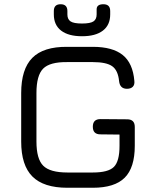

<svg xmlns="http://www.w3.org/2000/svg" viewBox="-20 -886 726 906"><path d="M234 -818V-834Q234 -866 266 -866Q298 -866 298 -834V-818Q298 -795 313 -785Q328 -775 367 -775Q406 -775 421 -785Q436 -795 436 -818V-842Q436 -866 468 -866Q500 -866 500 -834V-818Q500 -768 465.5 -741.5Q431 -715 367 -715Q303 -715 268.5 -741.5Q234 -768 234 -818ZM298 0Q186 0 133 -53Q80 -106 80 -218V-447Q80 -560 132.5 -613Q185 -666 297 -665H418Q511 -665 559 -626.5Q607 -588 614 -504Q616 -486 606.5 -476.5Q597 -467 579 -467Q546 -467 542 -503Q537 -554 509.5 -573.5Q482 -593 418 -593H297Q215 -594 183.5 -562Q152 -530 152 -447V-218Q152 -136 184 -104Q216 -72 298 -72H418Q491 -72 517.5 -98.5Q544 -125 544 -198V-251L454 -252Q418 -252 418 -288Q418 -324 454 -324L580 -323Q616 -323 616 -287V-198Q616 -95 568.5 -47.5Q521 0 418 0Z"/></svg>

Font: Jura SemiBold
Style: Regular
Weight: 600
Designer: Daniel Johnson, Alexei Vanyashin
Foundry: Daniel Johnson
Version: Version 5.103